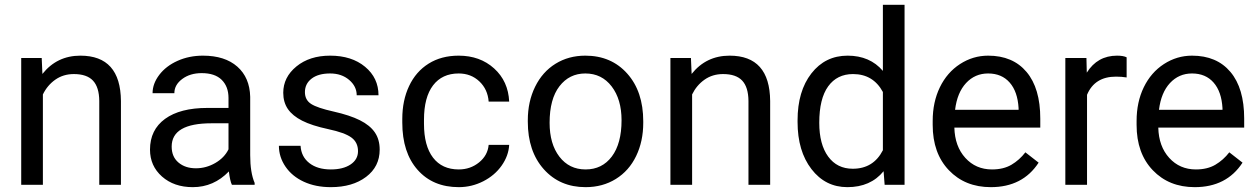

<svg xmlns="http://www.w3.org/2000/svg" viewBox="-20 -770 5240 800"><path d="M153.8 -528.3 156.7 -461.9Q217.3 -538.1 314.9 -538.1Q482.4 -538.1 483.9 -349.1V0H393.6V-349.6Q393.1 -406.7 367.4 -434.1Q341.8 -461.4 287.6 -461.4Q243.7 -461.4 210.4 -438Q177.2 -414.6 158.7 -376.5V0H68.4V-528.3Z M946.3 0Q938.5 -15.6 933.6 -55.7Q870.6 9.8 783.2 9.8Q705.1 9.8 655 -34.4Q605 -78.6 605 -146.5Q605 -229 667.7 -274.7Q730.5 -320.3 844.2 -320.3H932.1V-361.8Q932.1 -409.2 903.8 -437.3Q875.5 -465.3 820.3 -465.3Q772 -465.3 739.3 -440.9Q706.5 -416.5 706.5 -381.8H615.7Q615.7 -421.4 643.8 -458.3Q671.9 -495.1 720 -516.6Q768.1 -538.1 825.7 -538.1Q917 -538.1 968.8 -492.4Q1020.5 -446.8 1022.5 -366.7V-123.5Q1022.5 -50.8 1041 -7.8V0ZM796.4 -68.8Q838.9 -68.8 877 -90.8Q915 -112.8 932.1 -147.9V-256.3H861.3Q695.3 -256.3 695.3 -159.2Q695.3 -116.7 723.6 -92.8Q752 -68.8 796.4 -68.8Z M1471.7 -140.1Q1471.7 -176.8 1444.1 -197Q1416.5 -217.3 1347.9 -231.9Q1279.3 -246.6 1239 -267.1Q1198.7 -287.6 1179.4 -315.9Q1160.2 -344.2 1160.2 -383.3Q1160.2 -448.2 1215.1 -493.2Q1270 -538.1 1355.5 -538.1Q1445.3 -538.1 1501.2 -491.7Q1557.1 -445.3 1557.1 -373H1466.3Q1466.3 -410.2 1434.8 -437Q1403.3 -463.9 1355.5 -463.9Q1306.2 -463.9 1278.3 -442.4Q1250.5 -420.9 1250.5 -386.2Q1250.5 -353.5 1276.4 -336.9Q1302.2 -320.3 1369.9 -305.2Q1437.5 -290 1479.5 -269Q1521.5 -248 1541.7 -218.5Q1562 -189 1562 -146.5Q1562 -75.7 1505.4 -33Q1448.7 9.8 1358.4 9.8Q1294.9 9.8 1246.1 -12.7Q1197.3 -35.2 1169.7 -75.4Q1142.1 -115.7 1142.1 -162.6H1232.4Q1234.9 -117.2 1268.8 -90.6Q1302.7 -64 1358.4 -64Q1409.7 -64 1440.7 -84.7Q1471.7 -105.5 1471.7 -140.1Z M1891.6 -64Q1939.9 -64 1976.1 -93.3Q2012.2 -122.6 2016.1 -166.5H2101.6Q2099.1 -121.1 2070.3 -80.1Q2041.5 -39.1 1993.4 -14.6Q1945.3 9.8 1891.6 9.8Q1783.7 9.8 1720 -62.3Q1656.2 -134.3 1656.2 -259.3V-274.4Q1656.2 -351.6 1684.6 -411.6Q1712.9 -471.7 1765.9 -504.9Q1818.8 -538.1 1891.1 -538.1Q1980 -538.1 2038.8 -484.9Q2097.7 -431.6 2101.6 -346.7H2016.1Q2012.2 -397.9 1977.3 -430.9Q1942.4 -463.9 1891.1 -463.9Q1822.3 -463.9 1784.4 -414.3Q1746.6 -364.7 1746.6 -271V-253.9Q1746.6 -162.6 1784.2 -113.3Q1821.8 -64 1891.6 -64Z M2179.2 -269Q2179.2 -346.7 2209.7 -408.7Q2240.2 -470.7 2294.7 -504.4Q2349.1 -538.1 2418.9 -538.1Q2526.9 -538.1 2593.5 -463.4Q2660.2 -388.7 2660.2 -264.6V-258.3Q2660.2 -181.2 2630.6 -119.9Q2601.1 -58.6 2546.1 -24.4Q2491.2 9.8 2419.9 9.8Q2312.5 9.8 2245.8 -64.9Q2179.2 -139.6 2179.2 -262.7ZM2270 -258.3Q2270 -170.4 2310.8 -117.2Q2351.6 -64 2419.9 -64Q2488.8 -64 2529.3 -117.9Q2569.8 -171.9 2569.8 -269Q2569.8 -356 2528.6 -409.9Q2487.3 -463.9 2418.9 -463.9Q2352.1 -463.9 2311 -410.6Q2270 -357.4 2270 -258.3Z M2858.9 -528.3 2861.8 -461.9Q2922.4 -538.1 3020 -538.1Q3187.5 -538.1 3189 -349.1V0H3098.6V-349.6Q3098.1 -406.7 3072.5 -434.1Q3046.9 -461.4 2992.7 -461.4Q2948.7 -461.4 2915.5 -438Q2882.3 -414.6 2863.8 -376.5V0H2773.4V-528.3Z M3303.2 -268.6Q3303.2 -390.1 3360.8 -464.1Q3418.5 -538.1 3511.7 -538.1Q3604.5 -538.1 3658.7 -474.6V-750H3749V0H3666L3661.6 -56.6Q3607.4 9.8 3510.7 9.8Q3418.9 9.8 3361.1 -65.4Q3303.2 -140.6 3303.2 -261.7ZM3393.6 -258.3Q3393.6 -168.5 3430.7 -117.7Q3467.8 -66.9 3533.2 -66.9Q3619.1 -66.9 3658.7 -144V-386.7Q3618.2 -461.4 3534.2 -461.4Q3467.8 -461.4 3430.7 -410.2Q3393.6 -358.9 3393.6 -258.3Z M4108.4 9.8Q4001 9.8 3933.6 -60.8Q3866.2 -131.3 3866.2 -249.5V-266.1Q3866.2 -344.7 3896.2 -406.5Q3926.3 -468.3 3980.2 -503.2Q4034.2 -538.1 4097.2 -538.1Q4200.2 -538.1 4257.3 -470.2Q4314.5 -402.3 4314.5 -275.9V-238.3H3956.5Q3958.5 -160.2 4002.2 -112.1Q4045.9 -64 4113.3 -64Q4161.1 -64 4194.3 -83.5Q4227.5 -103 4252.4 -135.3L4307.6 -92.3Q4241.2 9.8 4108.4 9.8ZM4097.2 -463.9Q4042.5 -463.9 4005.4 -424.1Q3968.3 -384.3 3959.5 -312.5H4224.1V-319.3Q4220.2 -388.2 4187 -426Q4153.8 -463.9 4097.2 -463.9Z M4674.3 -447.3Q4653.8 -450.7 4629.9 -450.7Q4541 -450.7 4509.3 -375V0H4418.9V-528.3H4506.8L4508.3 -467.3Q4552.7 -538.1 4634.3 -538.1Q4660.6 -538.1 4674.3 -531.2Z M4958 9.8Q4850.6 9.8 4783.2 -60.8Q4715.8 -131.3 4715.8 -249.5V-266.1Q4715.8 -344.7 4745.8 -406.5Q4775.9 -468.3 4829.8 -503.2Q4883.8 -538.1 4946.8 -538.1Q5049.8 -538.1 5106.9 -470.2Q5164.1 -402.3 5164.1 -275.9V-238.3H4806.2Q4808.1 -160.2 4851.8 -112.1Q4895.5 -64 4962.9 -64Q5010.7 -64 5043.9 -83.5Q5077.1 -103 5102.1 -135.3L5157.2 -92.3Q5090.8 9.8 4958 9.8ZM4946.8 -463.9Q4892.1 -463.9 4855 -424.1Q4817.9 -384.3 4809.1 -312.5H5073.7V-319.3Q5069.8 -388.2 5036.6 -426Q5003.4 -463.9 4946.8 -463.9Z"/></svg>

Font: Vazir UI
Style: Regular-UI
Weight: 400
Designer: Saber Rastikerdar
Foundry: Saber Rastikerdar
Version: Version 30.1.0